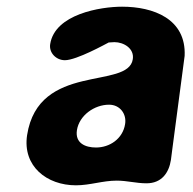

<svg xmlns="http://www.w3.org/2000/svg" viewBox="-20 -547 576 574"><path d="M61 -143C47 -50 120 7 207 7C249 7 287 -7 329 -7C360 -7 387 1 418 1C463 1 485 -30 491 -69L495 -100C501 -142 526 -338 532 -380C537 -491 438 -527 345 -527C281 -527 144 -505 130 -415C126 -389 148 -367 174 -367C209 -367 297 -416 305 -420C307 -420 319 -421 322 -421C350 -421 382 -402 377 -370C363 -278 95 -362 61 -143ZM210 -158C217 -202 262 -234 306 -234C339 -234 359 -206 354 -176C347 -132 308 -106 267 -106C235 -106 204 -119 210 -158Z"/></svg>

Font: Asimov Print
Style: Regular
Weight: 500
Designer: Google
Version: Version 2.000980: 2014